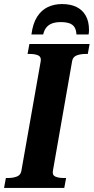

<svg xmlns="http://www.w3.org/2000/svg" viewBox="-42 -927 462 947"><path d="M264 -907Q225 -907 193.5 -892Q162 -877 141 -844Q120 -811 113 -757H171Q176 -779 187.5 -792.5Q199 -806 216.5 -812Q234 -818 257 -818Q282 -818 299 -812.5Q316 -807 325 -793.5Q334 -780 335 -757H395Q396 -763 396.5 -768Q397 -773 397 -779Q397 -821 381 -849.5Q365 -878 335.5 -892.5Q306 -907 264 -907ZM63 -82 159 -626Q162 -647 146 -654Q130 -661 103 -661H94L103 -710H400L391 -661H382Q356 -661 337 -654Q318 -647 314 -627L219 -85Q215 -63 231 -56Q247 -49 274 -49H284L275 0H-22L-13 -49H-4Q22 -49 40.5 -56Q59 -63 63 -82Z"/></svg>

Font: Roboto Serif 72pt SemiCondensed SemiBold
Style: Italic
Weight: 600
Width: 4
Italic angle: -10°
Designer: Greg Gazdowicz
Foundry: Commercial Type
Version: Version 1.008